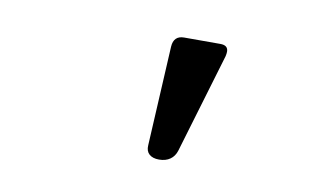

<svg xmlns="http://www.w3.org/2000/svg" viewBox="-42 -693 684 417"><g transform="rotate(10 300.0 -484.5)"><path d="M432.1 -605.5Q432.1 -601.1 430.7 -595.2L365.2 -375.5Q361.3 -362.8 351.6 -356Q341.8 -349.1 327.1 -349.1Q313 -349.1 305.4 -356Q297.9 -362.8 298.8 -375.5L310.5 -595.2Q312 -619.6 335 -619.6H415Q432.1 -619.6 432.1 -605.5Z"/></g></svg>

Font: Courier Prime
Style: Italic
Weight: 400
Italic angle: -10°
Designer: Alan Dague-Greene
Foundry: Quote-Unquote Apps
Version: Version 3.018